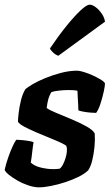

<svg xmlns="http://www.w3.org/2000/svg" viewBox="-30 -803 470 823"><path d="M137 0Q117 0 92.5 -8Q68 -16 46 -28.5Q24 -41 8.5 -53.5Q-7 -66 -10 -75Q-4 -102 5.5 -129Q15 -156 24.5 -176.5Q34 -197 40 -204Q48 -204 64.5 -202.5Q81 -201 95.5 -198.5Q110 -196 114 -193Q111 -179 108.5 -154.5Q106 -130 102 -106Q118 -91 146 -84.5Q174 -78 198 -78Q205 -78 212.5 -78.5Q220 -79 226 -80Q234 -86 240 -98Q246 -110 250.5 -124Q255 -138 256.5 -152Q258 -166 255 -176Q253 -181 232.5 -190.5Q212 -200 183.5 -211.5Q155 -223 126 -235.5Q97 -248 75 -259.5Q53 -271 47 -281Q47 -293 50 -319Q53 -345 60 -373.5Q67 -402 79 -421Q88 -429 110 -442Q132 -455 163.5 -468Q195 -481 231 -490.5Q267 -500 301 -500Q311 -500 330.5 -494Q350 -488 370.5 -478.5Q391 -469 405.5 -459.5Q420 -450 420 -444Q420 -435 414.5 -409.5Q409 -384 400.5 -358Q392 -332 382 -319Q372 -319 355.5 -320.5Q339 -322 324 -325Q309 -328 306 -330Q306 -345 305 -356.5Q304 -368 303.5 -381Q303 -394 302 -414Q293 -416 282.5 -416.5Q272 -417 264 -417Q243 -417 221.5 -414.5Q200 -412 190 -408Q182 -395 177.5 -379.5Q173 -364 170 -340Q182 -331 212.5 -318.5Q243 -306 277.5 -291.5Q312 -277 340 -261.5Q368 -246 376 -231Q378 -204 375 -173.5Q372 -143 365.5 -116Q359 -89 348 -73Q333 -58 306.5 -45Q280 -32 249.5 -22Q219 -12 189 -6Q159 0 137 0ZM220 -564Q208 -568 197.5 -578Q187 -588 184 -595Q221 -650 255.5 -692.5Q290 -735 316 -759Q342 -783 354 -783Q366 -783 380.5 -772Q395 -761 406.5 -744Q418 -727 420 -710Z"/></svg>

Font: Texturina Medium 12pt ExtraBold
Style: Italic
Weight: 800
Italic angle: -11°
Version: Version 1.002